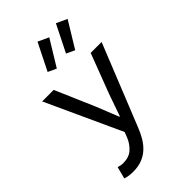

<svg xmlns="http://www.w3.org/2000/svg" viewBox="-284 -864 1167 1167"><g transform="rotate(-45 300.0 -280.5)"><path d="M134 205Q116 205 98.5 202.5Q81 200 67 195L87 118Q96 121 107 123Q118 125 129 125Q178 125 208 98.5Q238 72 255 31L268 -3L45 -489H144L254 -234Q268 -201 282 -164Q296 -127 311 -91H315Q327 -126 340 -163Q353 -200 365 -234L462 -489H556L347 31Q332 70 313 102Q294 134 268.5 157Q243 180 210 192.5Q177 205 134 205ZM249 -567 195 -592 282 -766 351 -734ZM407 -567 353 -592 440 -766 509 -734Z"/></g></svg>

Font: Source Code Pro Medium
Style: Regular
Weight: 500
Monospace: yes
Designer: Paul D. Hunt, Teo Tuominen
Foundry: Adobe Systems Incorporated
Version: Version 2.030;PS 1.000;hotconv 16.6.51;makeotf.lib2.5.65220